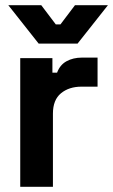

<svg xmlns="http://www.w3.org/2000/svg" viewBox="-20 -720 436 740"><path d="M58 0V-496H182V-440H200Q211 -470 236.5 -484Q262 -498 296 -498H356V-386H294Q246 -386 215 -360.5Q184 -335 184 -282V0ZM129 -552 12 -700H139L195 -626H213L269 -700H396L279 -552Z"/></svg>

Font: Space Grotesk Frontify
Style: Bold
Weight: 700
Designer: Florian Karsten
Version: Version 2.000